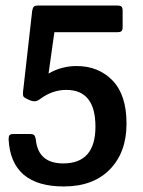

<svg xmlns="http://www.w3.org/2000/svg" viewBox="-20 -531 515 692"><path d="M403 -415H176L155 -266Q202 -293 256 -293Q335 -293 385.5 -241Q436 -189 436 -85.5Q436 18 376 79.5Q316 141 210 141Q20 141 11 -29Q11 -40 14.5 -44Q18 -48 29 -48H88Q99 -48 103 -44Q107 -40 109 -29Q117 58 208 58Q324 58 324 -74.5Q324 -207 219 -207Q168 -207 123 -173Q113 -166 104.5 -166Q96 -166 89 -169L78 -174Q67 -179 64.5 -183.5Q62 -188 63 -200L96 -492Q98 -503 102 -507Q106 -511 117 -511H403Q414 -511 418 -507Q422 -503 422 -492V-434Q422 -423 418 -419Q414 -415 403 -415Z"/></svg>

Font: Crete Round
Style: Regular
Weight: 400
Designer: Veronika Burian
Foundry: TypeTogether
Version: Version 1.001